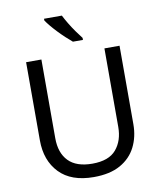

<svg xmlns="http://www.w3.org/2000/svg" viewBox="-100 -1023 932 1113"><g transform="rotate(-10 365.5 -467.0)"><path d="M640 -252Q640 -178 610 -118.5Q580 -59 518.5 -24.5Q457 10 362 10Q229 10 159.5 -62.5Q90 -135 90 -254V-714H180V-251Q180 -164 226.5 -116Q273 -68 367 -68Q464 -68 507.5 -119.5Q551 -171 551 -252V-714H640ZM341 -944Q352 -922 368.5 -894.5Q385 -867 403.5 -841Q422 -815 437 -796V-784H378Q361 -798 340 -817.5Q319 -837 298.5 -858.5Q278 -880 261.5 -900Q245 -920 236 -934V-944Z"/></g></svg>

Font: Noto Naskh Arabic
Style: Regular
Weight: 400
Designer: Monotype Design Team, David Williams, Mohamad Dakak and Nizar Qandah
Foundry: Monotype Imaging Inc.
Version: Version 2.013